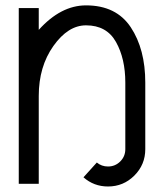

<svg xmlns="http://www.w3.org/2000/svg" viewBox="-20 -674 602 704"><path d="M439.5 -371.1Q439.5 -459 405.3 -520Q371.1 -581.1 295.4 -581.1Q229.5 -581.1 175.8 -505.4Q122.1 -429.7 122.1 -322.3V0H48.8V-644.5H122.1V-564.5Q203.1 -654.3 295.4 -654.3Q406.2 -654.3 459.5 -574Q512.7 -493.7 512.7 -371.1V-127Q512.7 -70.3 472.7 -30.3Q432.6 9.8 376 9.8Q324.2 9.8 286.1 -23.9L335 -78.1Q352.5 -63.5 376 -63.5Q402.3 -63.5 420.9 -82Q439.5 -100.6 439.5 -127Z"/></svg>

Font: Catrinity
Style: Regular
Weight: 400
Designer: Alexander Lange
Foundry: High-Logic / Made with FontCreator
Version: Version 2.090;May 20, 2024;FontCreator 15.0.0.2974 64-bit